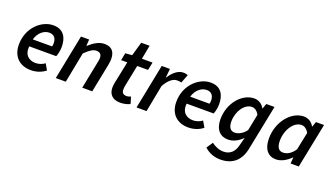

<svg xmlns="http://www.w3.org/2000/svg" viewBox="-72 -1210 3448 1984"><g transform="rotate(20 1651.5 -217.5)"><path d="M238 12C302 12 358 -10 398 -42L360 -108C334 -88 296 -74 260 -74C188 -74 130 -116 140 -214H437C445 -230 458 -278 458 -322C458 -424 416 -504 301 -504C172 -504 33 -380 33 -196C33 -65 114 12 238 12ZM150 -294C172 -372 230 -418 288 -418C347 -418 367 -376 367 -329C367 -316 365 -305 362 -294Z M510 0H620L685 -334C737 -386 774 -409 808 -409C849 -409 868 -389 868 -348C868 -333 865 -319 860 -296L801 0H911L973 -310C978 -336 981 -356 981 -379C981 -458 946 -504 864 -504C803 -504 747 -467 697 -422H693L698 -492H608Z M1222 12C1267 12 1304 0 1328 -12L1306 -86C1293 -80 1276 -75 1259 -75C1223 -75 1206 -93 1206 -129C1206 -140 1207 -151 1209 -163L1258 -405H1377L1395 -492H1278L1307 -645H1215L1171 -492L1097 -486L1081 -405H1149L1100 -167C1096 -148 1093 -130 1093 -110C1093 -40 1130 12 1222 12Z M1398 0H1508L1565 -296C1606 -370 1652 -406 1698 -406C1715 -406 1732 -405 1744 -399L1781 -494C1769 -500 1753 -504 1731 -504C1673 -504 1620 -458 1581 -397H1577L1586 -492H1496Z M1969 12C2033 12 2089 -10 2129 -42L2091 -108C2065 -88 2027 -74 1991 -74C1919 -74 1861 -116 1871 -214H2168C2176 -230 2189 -278 2189 -322C2189 -424 2147 -504 2032 -504C1903 -504 1764 -380 1764 -196C1764 -65 1845 12 1969 12ZM1881 -294C1903 -372 1961 -418 2019 -418C2078 -418 2098 -376 2098 -329C2098 -316 2096 -305 2093 -294Z M2394 210C2523 210 2608 142 2636 6L2736 -492H2646L2625 -435H2623C2602 -477 2559 -504 2512 -504C2378 -504 2254 -361 2254 -183C2254 -68 2314 -11 2397 -11C2455 -11 2509 -39 2556 -87L2531 8C2513 79 2468 122 2397 122C2348 122 2302 102 2265 73L2218 142C2269 191 2334 210 2394 210ZM2437 -102C2395 -102 2368 -133 2368 -198C2368 -314 2439 -413 2518 -413C2548 -413 2576 -396 2598 -355L2562 -175C2524 -123 2476 -102 2437 -102Z M2933 12C2988 12 3048 -20 3094 -68H3097L3092 0H3182L3281 -492H3192L3172 -435H3169C3148 -477 3105 -504 3057 -504C2921 -504 2793 -355 2793 -167C2793 -52 2846 12 2933 12ZM2978 -79C2934 -79 2907 -111 2907 -182C2907 -308 2982 -413 3063 -413C3093 -413 3123 -396 3145 -355L3105 -161C3066 -101 3019 -79 2978 -79Z"/></g></svg>

Font: Source Sans Pro Semibold
Style: Italic
Weight: 600
Italic angle: -11°
Designer: Paul D. Hunt
Foundry: Adobe Systems Incorporated
Version: Version 3.006;hotconv 1.0.111;makeotfexe 2.5.65597